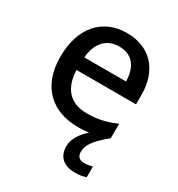

<svg xmlns="http://www.w3.org/2000/svg" viewBox="-183 -718 938 1012"><g transform="rotate(30 286.0 -212.5)"><path d="M396 64C396 25 417 -11 497 -77V-165C440 -140 390 -127 321 -127C221 -127 164 -187 161 -298H523V-356C523 -506 436 -600 295 -600C150 -600 52 -497 52 -316C52 -135 160 -41 317 -41C341 -41 363 -42 383 -45C347 -13 315 30 315 76C315 137 351 175 424 175C451 175 470 171 490 165V100C478 103 461 107 439 107C413 107 396 93 396 64ZM295 -518C378 -518 416 -460 417 -376H163C171 -467 219 -518 295 -518Z"/></g></svg>

Font: Noto Sans Tamil UI Medium
Style: Regular
Weight: 500
Designer: Jelle Bosma - Monotype Design Team
Foundry: Monotype Imaging Inc.
Version: Version 2.004